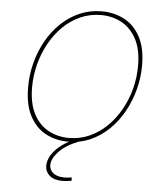

<svg xmlns="http://www.w3.org/2000/svg" viewBox="-60 -750 856 1018"><g transform="rotate(5 368.0 -241.0)"><path d="M322 6Q258 6 204.5 -21.5Q151 -49 118.5 -109Q86 -169 86 -264Q86 -330 102.5 -393.5Q119 -457 150 -512Q181 -567 225 -609Q269 -651 323.5 -674.5Q378 -698 441 -698Q506 -698 560 -670Q614 -642 646 -582.5Q678 -523 678 -430Q678 -366 661.5 -303Q645 -240 614.5 -184.5Q584 -129 540 -86Q496 -43 441.5 -18.5Q387 6 322 6ZM324 -14Q383 -14 434 -37Q485 -60 526 -100Q567 -140 596.5 -192.5Q626 -245 641.5 -305Q657 -365 657 -426Q657 -513 627.5 -568.5Q598 -624 548.5 -651Q499 -678 438 -678Q379 -678 328 -655Q277 -632 236.5 -592Q196 -552 167 -499.5Q138 -447 122.5 -387Q107 -327 107 -266Q107 -180 136 -124Q165 -68 214.5 -41Q264 -14 324 -14ZM312 216Q265 216 241.5 195Q218 174 218 143Q218 115 235.5 86Q253 57 288 30.5Q323 4 374 -14L381 0Q311 27 275 65.5Q239 104 239 138Q239 163 259.5 180Q280 197 320 197Q328 197 338 196Q348 195 358 193L359 211Q346 213 334.5 214.5Q323 216 312 216Z"/></g></svg>

Font: Bitter Thin Thin
Style: Italic
Weight: 250
Italic angle: -9°
Version: Version 2.002